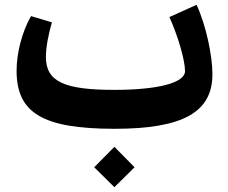

<svg xmlns="http://www.w3.org/2000/svg" viewBox="-20 -529 950 799"><path d="M456 7C743 7 864 -63 864 -220C864 -296 838 -423 798 -509L685 -458C719 -383 750 -280 750 -233C750 -185 640 -155 456 -155C250 -155 171 -188 171 -292C171 -333 182 -388 196 -436L109 -462C72 -397 49 -309 49 -235C49 -62 153 7 456 7ZM372 167 456 250 540 167 456 82Z"/></svg>

Font: Wafeq
Style: Bold
Weight: 700
Designer: Rasmus Andersson & Azza Alameddine
Foundry: Google & TypeTogether
Version: Version 3.000;FEAKit 1.0